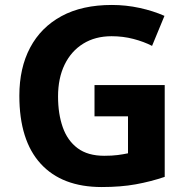

<svg xmlns="http://www.w3.org/2000/svg" viewBox="-20 -744 764 774"><path d="M361 -401H644V-31Q588 -12 527.5 -1Q467 10 390 10Q230 10 144 -84Q58 -178 58 -358Q58 -470 101.5 -552Q145 -634 228 -679Q311 -724 431 -724Q488 -724 543 -712Q598 -700 643 -680L593 -559Q560 -576 518 -587Q476 -598 430 -598Q364 -598 315.5 -568Q267 -538 240.5 -483.5Q214 -429 214 -355Q214 -285 233 -231Q252 -177 293 -146.5Q334 -116 400 -116Q432 -116 454.5 -119Q477 -122 496 -126V-275H361Z"/></svg>

Font: Noto Sans Devanagari UI
Style: Bold
Weight: 700
Designer: Jelle Bosma - Monotype Design Team
Foundry: Monotype Imaging Inc.
Version: Version 2.004; ttfautohint (v1.8.4.7-5d5b)